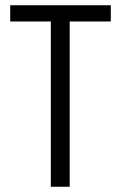

<svg xmlns="http://www.w3.org/2000/svg" viewBox="-20 -713 461 733"><path d="M174 0V-631H19V-693H403V-631H246V0Z"/></svg>

Font: Ubuntu Sans Condensed
Style: Regular
Weight: 400
Width: 3
Designer: Dalton Maag Ltd
Foundry: Dalton Maag Ltd
Version: Version 1.006; ttfautohint (v1.8.4.7-5d5b)